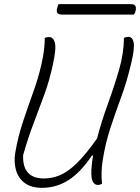

<svg xmlns="http://www.w3.org/2000/svg" viewBox="-20 -882 673 922"><path d="M182 20Q130 20 99 -3Q68 -26 57 -64.5Q46 -103 53 -147Q66 -224 90 -296.5Q114 -369 139 -438Q164 -507 179 -573Q188 -614 191.5 -643.5Q195 -673 195 -700Q204 -704 216 -704Q236 -704 243.5 -677Q251 -650 234 -572Q218 -497 193.5 -429.5Q169 -362 142 -291.5Q115 -221 91 -137Q87 -25 191 -25Q230 -25 267.5 -40.5Q305 -56 348 -97.5Q391 -139 446 -217Q468 -301 498.5 -384.5Q529 -468 552 -548Q575 -628 575 -700Q585 -705 596 -705Q617 -705 622 -677Q627 -649 610 -578Q589 -489 561.5 -414.5Q534 -340 510 -267Q486 -194 473 -111Q464 -53 470 0Q461 6 450 6Q431 6 423 -16Q415 -38 421 -93Q423 -113 427 -134L422 -136Q368 -55 309.5 -17.5Q251 20 182 20ZM261 -862H610Q639 -862 631 -829Q628 -817 623 -812H279Q263 -812 256.5 -818.5Q250 -825 254 -841Q257 -854 261 -862Z"/></svg>

Font: Recursive Mn Csl St Lt
Style: Italic
Weight: 300
Italic angle: -15°
Monospace: yes
Version: Version 1.079;hotconv 1.0.112;makeotfexe 2.5.65598; ttfautoh